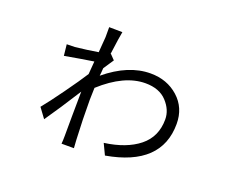

<svg xmlns="http://www.w3.org/2000/svg" viewBox="-110 -817 1220 1024"><g transform="rotate(20 500.0 -305.5)"><path d="M406.2 -509.8 432.6 -482.4Q428.7 -476.6 415 -456.1Q401.4 -435.5 393.6 -423.8Q391.6 -392.6 389.6 -379.9Q515.6 -484.4 641.6 -484.4Q735.4 -484.4 799.3 -427.2Q863.3 -370.1 863.3 -278.3Q863.3 -42 561.5 10.7L532.2 -50.8Q655.3 -67.4 726.6 -124.5Q797.9 -181.6 797.9 -280.3Q797.9 -334 755.4 -379.9Q712.9 -425.8 633.8 -425.8Q513.7 -425.8 385.7 -309.6Q383.8 -260.7 383.8 -242.2Q383.8 -129.9 389.6 -15.6Q389.6 -10.7 392.6 30.3H322.3Q324.2 10.7 324.2 -13.7Q324.2 -35.2 324.7 -125Q325.2 -214.8 326.2 -266.6Q247.1 -141.6 190.4 -60.5L149.4 -116.2Q182.6 -156.2 241.7 -238.3Q300.8 -320.3 331.1 -368.2Q334 -402.3 336.9 -441.4Q259.8 -429.7 173.8 -414.1L167 -477.5Q198.2 -477.5 212.9 -478.5Q278.3 -485.4 341.8 -496.1Q348.6 -580.1 348.6 -584V-640.6L423.8 -639.6Q418 -612.3 404.3 -508.8Z"/></g></svg>

Font: GenEi Gothic M SemiLight
Style: Regular
Weight: 350
Designer: o_tamon (Modified); [Source Han Sans]
Ryoko NISHIZUKA  (kana & ideographs); Paul D. Hunt (Latin, Greek & Cyrillic); Wenl
Version: Version 1.1a;Original Version 1.004